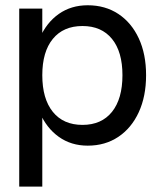

<svg xmlns="http://www.w3.org/2000/svg" viewBox="-20 -532 605 715"><path d="M51.6 -500V163H137.5V-500ZM102 -252Q102 -173.3 127.5 -114.2Q153 -55.1 199 -22.4Q245 10.4 306.7 10.4Q371.7 10.4 420.7 -22.4Q469.6 -55.1 496.8 -114.2Q524 -173.3 524 -252Q524 -330.7 496.8 -389.2Q469.6 -447.7 420.7 -480.1Q371.7 -512.4 306.7 -512.4Q245 -512.4 199 -480.1Q153 -447.7 127.5 -389.2Q102 -330.7 102 -252ZM436 -252Q436 -164.1 397.1 -115.5Q358.1 -66.9 287.2 -66.9Q215.9 -66.9 176.7 -115.5Q137.5 -164.1 137.5 -252Q137.5 -339.2 176.7 -387.1Q215.9 -435.1 287.2 -435.1Q358.1 -435.1 397.1 -387.1Q436 -339.2 436 -252Z"/></svg>

Font: Overused Grotesk Light
Style: Regular
Weight: 300
Designer: RandomMaerks
Version: Version 0.005